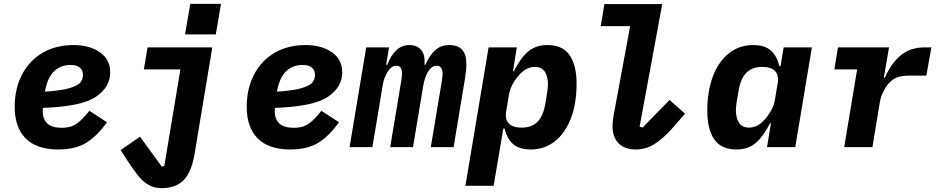

<svg xmlns="http://www.w3.org/2000/svg" viewBox="-20 -761 4840 993"><path d="M56 -208Q56 -303 94 -375.5Q132 -448 200.5 -488Q269 -528 360 -528Q442 -528 496 -491Q550 -454 550 -386Q550 -311 476 -260.5Q402 -210 202 -203Q201 -195 201 -186Q201 -144 225 -122Q249 -100 300 -100Q343 -100 372.5 -118.5Q402 -137 442 -188L533 -129Q486 -61 429 -24.5Q372 12 281 12Q169 12 112.5 -45.5Q56 -103 56 -208ZM215 -301 212 -287Q298 -292 341 -305.5Q384 -319 396.5 -335.5Q409 -352 409 -373Q409 -398 393 -411.5Q377 -425 345 -425Q296 -425 262.5 -395Q229 -365 215 -301Z M636 65 604 15 704 -54 817 101 830 96 913 -402H724L743 -516H1078L986 37Q970 130 929.5 171Q889 212 816 212Q778 212 749 195.5Q720 179 695.5 149Q671 119 636 65ZM1123 -741 1096 -583H937L964 -741Z M1256 -208Q1256 -303 1294 -375.5Q1332 -448 1400.5 -488Q1469 -528 1560 -528Q1642 -528 1696 -491Q1750 -454 1750 -386Q1750 -311 1676 -260.5Q1602 -210 1402 -203Q1401 -195 1401 -186Q1401 -144 1425 -122Q1449 -100 1500 -100Q1543 -100 1572.5 -118.5Q1602 -137 1642 -188L1733 -129Q1686 -61 1629 -24.5Q1572 12 1481 12Q1369 12 1312.5 -45.5Q1256 -103 1256 -208ZM1415 -301 1412 -287Q1498 -292 1541 -305.5Q1584 -319 1596.5 -335.5Q1609 -352 1609 -373Q1609 -398 1593 -411.5Q1577 -425 1545 -425Q1496 -425 1462.5 -395Q1429 -365 1415 -301Z M1788 0 1874 -516H1992L1977 -426H1983Q2001 -474 2029.5 -501Q2058 -528 2097 -528Q2138 -528 2159 -502Q2180 -476 2175 -426H2180Q2201 -474 2230.5 -501Q2260 -528 2304 -528Q2348 -528 2370 -504Q2392 -480 2392 -432Q2392 -398 2385 -356L2326 0H2208L2265 -341Q2269 -365 2269 -382Q2269 -400 2261 -410.5Q2253 -421 2240 -421Q2226 -421 2215 -414Q2204 -407 2193 -389Q2176 -361 2168 -312L2116 0H1998L2055 -341Q2059 -365 2059 -383Q2059 -402 2051.5 -411.5Q2044 -421 2030 -421Q2004 -421 1984 -389Q1966 -359 1960 -324L1906 0Z M2507 -516H2653L2633 -393H2638Q2671 -459 2710.5 -493.5Q2750 -528 2811 -528Q2890 -528 2926 -475.5Q2962 -423 2962 -328Q2962 -226 2932.5 -149Q2903 -72 2849.5 -30Q2796 12 2725 12Q2666 12 2634 -15.5Q2602 -43 2590 -96H2583L2533 200H2387ZM2800 -223 2810 -283Q2814 -307 2814 -328Q2813 -368 2797 -391.5Q2781 -415 2746 -415Q2698 -415 2659 -366Q2620 -320 2612 -269L2598 -186Q2591 -145 2611 -123Q2631 -101 2678 -101Q2731 -101 2760.5 -132Q2790 -163 2800 -223Z M3148 -108Q3148 -137 3158 -188L3239 -626H3087L3106 -740H3405L3288 -106L3303 -101L3443 -244L3523 -173L3462 -103Q3410 -44 3365 -16Q3320 12 3270 12Q3210 12 3179 -20Q3148 -52 3148 -108Z M3947 0 3967 -123H3962Q3929 -57 3889.5 -22.5Q3850 12 3789 12Q3710 12 3674 -40.5Q3638 -93 3638 -188Q3638 -290 3667.5 -367Q3697 -444 3750.5 -486Q3804 -528 3875 -528Q3934 -528 3966 -500.5Q3998 -473 4010 -420H4017L4033 -516H4179L4093 0ZM3941 -150Q3980 -196 3988 -247L4002 -330Q4009 -371 3989 -393Q3969 -415 3922 -415Q3869 -415 3839.5 -384Q3810 -353 3800 -293L3790 -233Q3786 -209 3786 -188Q3787 -148 3803 -124.5Q3819 -101 3854 -101Q3902 -101 3941 -150Z M4346 0 4413 -402H4295L4314 -516H4578L4551 -360H4557Q4591 -437 4640.5 -476.5Q4690 -516 4763 -516H4797L4771 -370H4680Q4641 -370 4616 -359Q4591 -348 4572 -325Q4560 -310 4547.5 -285Q4535 -260 4531 -236L4492 0Z"/></svg>

Font: iA Writer Mono V
Style: Regular
Weight: 400
Italic angle: -9.5°
Designer: Mike Abbink, Paul van der Laan, Pieter van Rosmalen
Foundry: Bold Monday
Version: Version 2.000